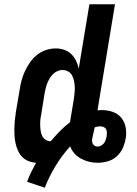

<svg xmlns="http://www.w3.org/2000/svg" viewBox="-20 -755 640 900"><path d="M190 125 107 97Q115 74 126 52Q137 30 149 8Q131 7 113.5 0Q96 -7 84 -19.5Q72 -32 64.5 -48.5Q57 -65 53 -83Q49 -101 48 -119.5Q47 -138 47.5 -157Q48 -176 50 -195Q52 -214 55 -233L72 -333Q75 -355 81 -377.5Q87 -400 97 -421.5Q107 -443 121 -463Q135 -483 154 -498Q173 -513 195.5 -520.5Q218 -528 241 -528Q262 -528 281 -521.5Q300 -515 314 -501.5Q328 -488 336.5 -470.5Q345 -453 349 -433L399 -735H519L437 -238Q442 -238 447 -238.5Q452 -239 457 -239Q484 -239 508.5 -230.5Q533 -222 548.5 -203Q564 -184 569 -158Q574 -132 569 -105Q565 -82 555 -60Q545 -38 526.5 -21.5Q508 -5 484 1.5Q460 8 437 8Q416 8 396.5 3Q377 -2 359.5 -11.5Q342 -21 329 -35.5Q316 -50 309 -69Q270 -26 240 23.5Q210 73 190 125ZM218 -93Q238 -117 260.5 -140Q283 -163 308 -182L326 -290Q328 -305 329.5 -319.5Q331 -334 330.5 -348Q330 -362 327 -375.5Q324 -389 318 -401Q312 -413 299.5 -420Q287 -427 273 -427Q261 -427 249.5 -422Q238 -417 228.5 -407.5Q219 -398 212.5 -387Q206 -376 201.5 -364.5Q197 -353 194 -341Q191 -329 189 -317L173 -217Q170 -204 169 -191Q168 -178 168.5 -165Q169 -152 171 -139.5Q173 -127 178.5 -116.5Q184 -106 194.5 -99.5Q205 -93 218 -93ZM437 -68Q446 -68 454 -72.5Q462 -77 467.5 -84Q473 -91 475.5 -99Q478 -107 480 -115Q481 -124 481 -133Q481 -142 477.5 -149Q474 -156 466 -159.5Q458 -163 449 -163Q443 -163 436 -161.5Q429 -160 424 -158L423 -154Q421 -143 418 -131.5Q415 -120 413 -108Q411 -101 411.5 -94Q412 -87 415 -81Q418 -75 424 -71.5Q430 -68 437 -68Z"/></svg>

Font: Iosevka Aile
Style: Bold Italic
Weight: 700
Italic angle: -9°
Designer: Belleve Invis
Foundry: Belleve Invis
Version: Version 28.0.1; ttfautohint (v1.8.4)